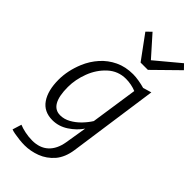

<svg xmlns="http://www.w3.org/2000/svg" viewBox="-331 -910 1225 1225"><g transform="rotate(45 281.0 -298.0)"><path d="M181 247Q159.5 247 134.2 244.2Q109 241.5 87.5 237.5Q66 233.5 56 229L75 168Q97 177.5 129.2 184.2Q161.5 191 195 191Q262 191 303 153.5Q344 116 356 45L380 -102Q349.5 -57 300 -24.5Q250.5 8 194 8Q117 8 78 -48.5Q39 -105 39 -203Q39 -284 74 -369Q97.5 -425 136.8 -469Q176 -513 229.8 -538.5Q283.5 -564 351 -564Q375 -564 404.5 -559Q434 -554 458 -547L515 -564L429 43Q418.5 116 380 162Q340.5 207 287.8 227Q235 247 181 247ZM207 -49Q242.5 -49 276.2 -67.8Q310 -86.5 338 -115.5Q366 -144.5 385 -175L432 -493Q412 -501.5 387.8 -506.2Q363.5 -511 340 -511Q269.5 -511 218 -464Q166.5 -417 140.2 -348Q114 -279 114 -212Q114 -49 207 -49ZM332 -650 214 -811 247 -843 368 -707 531 -843 562 -811 398 -650Z"/></g></svg>

Font: Merriweather Sans Light
Style: Italic
Weight: 300
Italic angle: -7.5°
Designer: Eben Sorkin
Foundry: Eben Sorkin
Version: Version 2.001; ttfautohint (v1.8.3)